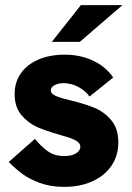

<svg xmlns="http://www.w3.org/2000/svg" viewBox="-20 -717 513 748"><path d="M14 -86 116 -176Q140.5 -146 166.5 -127.5Q192.5 -109 231 -109Q259.5 -109 276.2 -119.8Q293 -130.5 293 -145Q293 -156.5 282.8 -164.5Q272.5 -172.5 257 -178Q241.5 -183.5 212 -192Q160 -206.5 124.5 -222.2Q89 -238 63 -269.2Q37 -300.5 37 -351Q37 -396.5 61.2 -431.2Q85.5 -466 129.8 -485Q174 -504 232 -504Q293 -504 342.5 -480.8Q392 -457.5 421 -415L329 -341Q311 -365 283.8 -379Q256.5 -393 228 -393Q206.5 -393 192.2 -385Q178 -377 178 -365Q178 -357 184.5 -351Q191 -345 207.2 -339.2Q223.5 -333.5 255 -326Q310 -312.5 347.5 -297.2Q385 -282 413 -249.2Q441 -216.5 441 -162Q441 -111 414.5 -71.8Q388 -32.5 340.2 -10.8Q292.5 11 230 11Q176.5 11 134.8 -4.5Q93 -20 65.8 -40.5Q38.5 -61 14 -86ZM295 -697H457L291 -554H182Z"/></svg>

Font: HK Grotesk Black
Style: Regular
Weight: 900
Designer: Alfredo Marco Pradil
Foundry: Hanken Design Co.
Version: Version 3.001